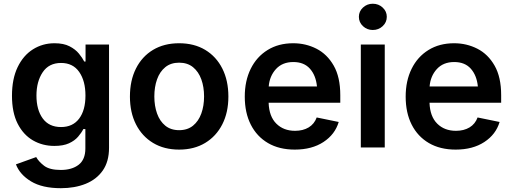

<svg xmlns="http://www.w3.org/2000/svg" viewBox="-20 -782 2719 1018"><path d="M302.7 215.8Q204.1 215.8 144.5 179.7Q85 143.6 64.5 89.4L171.9 50.8Q184.6 74.2 213.6 96.7Q242.7 119.1 302.2 119.1Q361.3 119.1 397 91.6Q432.6 64 432.6 5.4V-97.7H421.9Q412.1 -78.1 394 -57.1Q376 -36.1 345.7 -22.2Q315.4 -8.3 268.1 -8.3Q205.6 -8.3 154.5 -37.8Q103.5 -67.4 73.5 -126.5Q43.5 -185.5 43.5 -274.4Q43.5 -363.8 73.5 -426Q103.5 -488.3 154.8 -520.5Q206.1 -552.7 269 -552.7Q317.4 -552.7 348.6 -536.6Q379.9 -520.5 398.4 -497.8Q417 -475.1 426.8 -455.6H433.6V-545.9H558.1V1.5Q558.1 74.7 524.9 122.1Q491.7 169.4 434.1 192.6Q376.5 215.8 302.7 215.8ZM303.7 -108.4Q365.7 -108.4 399.4 -152.8Q433.1 -197.3 433.1 -275.4Q433.1 -353 399.9 -400.6Q366.7 -448.2 303.7 -448.2Q239.3 -448.2 206.3 -398.9Q173.3 -349.6 173.3 -275.4Q173.3 -199.7 206.5 -154.1Q239.7 -108.4 303.7 -108.4Z M929.7 11.2Q850.1 11.2 791.5 -24.2Q732.9 -59.6 700.9 -122.8Q668.9 -186 668.9 -270Q668.9 -355 700.9 -418.7Q732.9 -482.4 791.5 -517.6Q850.1 -552.7 929.7 -552.7Q1009.3 -552.7 1067.9 -517.6Q1126.5 -482.4 1158.7 -418.7Q1190.9 -355 1190.9 -270Q1190.9 -186 1158.7 -122.8Q1126.5 -59.6 1067.9 -24.2Q1009.3 11.2 929.7 11.2ZM929.7 -91.8Q974.1 -91.8 1003.4 -115.7Q1032.7 -139.6 1047.4 -180.2Q1062 -220.7 1062 -270.5Q1062 -320.8 1047.4 -361.3Q1032.7 -401.9 1003.4 -425.8Q974.1 -449.7 929.7 -449.7Q885.7 -449.7 856.4 -425.8Q827.1 -401.9 812.7 -361.3Q798.3 -320.8 798.3 -270.5Q798.3 -220.7 812.7 -180.2Q827.1 -139.6 856.4 -115.7Q885.7 -91.8 929.7 -91.8Z M1543 11.2Q1460.4 11.2 1401.1 -23.4Q1341.8 -58.1 1309.8 -121.1Q1277.8 -184.1 1277.8 -269.5Q1277.8 -353.5 1309.3 -417.2Q1340.8 -481 1398.7 -516.8Q1456.5 -552.7 1534.7 -552.7Q1601.1 -552.7 1658 -523.7Q1714.8 -494.6 1749.5 -433.8Q1784.2 -373 1784.2 -277.3V-237.3H1404.3Q1406.7 -164.6 1445.1 -126.5Q1483.4 -88.4 1544.4 -88.4Q1586.4 -88.4 1616.5 -106.4Q1646.5 -124.5 1659.2 -159.2L1775.9 -135.3Q1756.3 -69.3 1695.1 -29.1Q1633.8 11.2 1543 11.2ZM1404.8 -323.7H1660.6Q1654.8 -382.3 1623.3 -417.7Q1591.8 -453.1 1535.2 -453.1Q1477.1 -453.1 1443.1 -415.8Q1409.2 -378.4 1404.8 -323.7Z M1893.1 0V-545.9H2020V0ZM1956.5 -623Q1926.3 -623 1904.5 -643.3Q1882.8 -663.6 1882.8 -692.9Q1882.8 -721.7 1904.5 -741.9Q1926.3 -762.2 1956.5 -762.2Q1987.3 -762.2 2009 -741.9Q2030.8 -721.7 2030.8 -692.9Q2030.8 -663.6 2009 -643.3Q1987.3 -623 1956.5 -623Z M2396 11.2Q2313.5 11.2 2254.2 -23.4Q2194.8 -58.1 2162.8 -121.1Q2130.9 -184.1 2130.9 -269.5Q2130.9 -353.5 2162.4 -417.2Q2193.8 -481 2251.7 -516.8Q2309.6 -552.7 2387.7 -552.7Q2454.1 -552.7 2511 -523.7Q2567.9 -494.6 2602.5 -433.8Q2637.2 -373 2637.2 -277.3V-237.3H2257.3Q2259.8 -164.6 2298.1 -126.5Q2336.4 -88.4 2397.5 -88.4Q2439.5 -88.4 2469.5 -106.4Q2499.5 -124.5 2512.2 -159.2L2628.9 -135.3Q2609.4 -69.3 2548.1 -29.1Q2486.8 11.2 2396 11.2ZM2257.8 -323.7H2513.7Q2507.8 -382.3 2476.3 -417.7Q2444.8 -453.1 2388.2 -453.1Q2330.1 -453.1 2296.1 -415.8Q2262.2 -378.4 2257.8 -323.7Z"/></svg>

Font: Inter-SemiBold
Style: Regular
Weight: 600
Designer: Rasmus Andersson
Foundry: rsms
Version: Version 4.000;git-a52131595